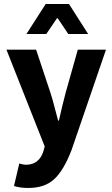

<svg xmlns="http://www.w3.org/2000/svg" viewBox="-20 -744 561 958"><path d="M108.9 78.1Q173.8 78.1 195.8 13.2L203.1 -13.2L12.2 -496.1H160.2L231 -283.2Q242.2 -249 251 -213.9Q259.8 -178.7 270 -142.1H273.9Q290 -215.3 308.1 -283.2L368.2 -496.1H508.8L336.9 4.9Q297.9 106.4 250 150.4Q202.1 194.3 120.1 193.8Q80.1 193.8 49.8 184.1L76.2 71.8Q98.1 78.1 108.9 78.1ZM208 -724.1H324.2L419.9 -574.2H320.8L268.1 -652.8H264.2L210.9 -574.2H111.8Z"/></svg>

Font: SourceSansPro-Bold
Style: Bold
Weight: 700
Designer: Paul D. Hunt
Foundry: Adobe Systems Incorporated
Version: Version 1.050;PS Version 1.000;hotconv 1.0.70;makeotf.lib2.5